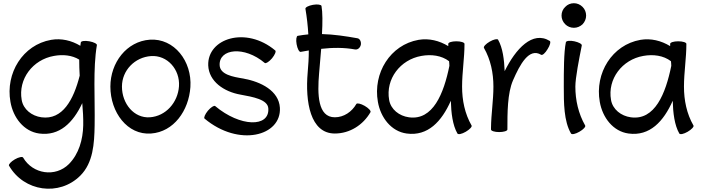

<svg xmlns="http://www.w3.org/2000/svg" viewBox="-20 -806 4377 1195"><path d="M483 -542C482 -535 481 -528 480 -521C425 -554 362 -569 298 -558C122 -527 13 -351 45 -172C62 -74 128 12 224 25C350 42 435 -42 492 -164C496 -118 499 -72 498 -26C496 63 471 152 409 215C325 299 184 278 124 175C120 167 96 172 72 186C48 200 32 218 36 225C129 387 349 418 480 287C560 207 567 88 569 -25C572 -192 558 -378 583 -525C585 -533 564 -544 536 -549C508 -554 485 -551 483 -542ZM238 -76C178 -84 125 -125 115 -184C92 -314 184 -435 316 -458C370 -468 428 -463 473 -435C473 -402 474 -368 476 -335C438 -186 370 -58 238 -76Z M920 25C1061 15 1155 -117 1165 -264C1176 -425 1064 -569 913 -559C768 -549 667 -416 667 -267C667 -107 773 36 920 25ZM739 -267C739 -368 819 -450 920 -457C1021 -464 1101 -374 1094 -269C1087 -168 1012 -83 913 -76C814 -69 739 -161 739 -267Z M1253 -68C1466 111 1733 41 1722 -136C1715 -241 1605 -297 1495 -317C1428 -328 1349 -342 1347 -401C1343 -503 1500 -522 1628 -414C1635 -409 1655 -422 1673 -443C1691 -465 1700 -487 1693 -492C1511 -645 1270 -567 1276 -399C1280 -299 1374 -235 1477 -217C1553 -203 1647 -187 1650 -131C1658 -12 1475 -15 1319 -146C1312 -151 1292 -138 1274 -117C1256 -95 1247 -73 1253 -68Z M1851 -483C1868 -486 1885 -489 1902 -492C1902 -446 1899 -401 1895 -355C1879 -172 1911 25 2064 25C2157 25 2240 -28 2286 -108C2290 -116 2274 -133 2250 -147C2226 -161 2202 -166 2198 -159C2170 -110 2120 -76 2064 -76C1957 -76 1955 -220 1966 -349C1970 -396 1975 -449 1979 -502C2050 -510 2121 -511 2191 -498C2207 -496 2222 -509 2226 -528C2229 -548 2219 -566 2204 -568C2131 -581 2058 -592 1984 -594C1988 -665 1988 -729 1981 -769C1979 -777 1956 -781 1928 -776C1900 -771 1879 -760 1881 -751C1890 -698 1896 -645 1899 -592C1877 -590 1855 -587 1833 -583C1825 -582 1821 -558 1826 -531C1831 -503 1842 -482 1851 -483Z M2915 -25C2873 -98 2856 -182 2856 -267C2856 -356 2871 -444 2871 -533C2871 -542 2848 -549 2820 -549C2792 -549 2770 -542 2770 -533C2770 -529 2770 -524 2770 -519C2714 -553 2650 -569 2585 -558C2409 -527 2300 -351 2332 -172C2349 -74 2415 12 2511 25C2643 43 2729 -50 2786 -179C2788 -103 2797 -27 2827 25C2832 33 2855 28 2879 14C2903 0 2920 -18 2915 -25ZM2525 -76C2465 -84 2412 -125 2402 -184C2379 -314 2471 -435 2603 -458C2664 -469 2728 -461 2775 -425C2776 -416 2777 -406 2777 -396C2742 -224 2675 -55 2525 -76Z M3138 0C3138 -104 3138 -226 3173 -306C3216 -405 3273 -511 3348 -465C3356 -460 3374 -476 3388 -500C3403 -523 3409 -546 3402 -551C3295 -617 3189 -502 3121 -363C3118 -436 3109 -508 3080 -559C3076 -566 3052 -561 3028 -547C3004 -533 2988 -516 2992 -508C3034 -435 3051 -351 3051 -267C3051 -181 3037 -97 3036 -11C3036 -11 3036 -10 3036 -9C3036 -9 3036 -8 3036 -6C3036 -6 3036 -5 3036 -4C3036 -3 3036 -1 3036 0C3036 9 3059 16 3087 16C3115 16 3138 9 3138 0Z M3628 -709C3628 -730 3620 -749 3606 -763C3591 -778 3572 -786 3552 -786C3531 -786 3512 -778 3498 -763C3483 -749 3475 -730 3475 -709C3475 -689 3483 -670 3498 -655C3512 -641 3531 -633 3552 -633C3572 -633 3591 -641 3606 -655C3620 -670 3628 -689 3628 -709ZM3502 -543C3489 -482 3489 -359 3489 -267C3489 -166 3489 -52 3534 25C3539 33 3562 28 3586 14C3611 0 3627 -18 3622 -25C3580 -99 3561 -182 3561 -267C3561 -321 3584 -438 3601 -523C3603 -532 3582 -543 3555 -549C3527 -555 3504 -552 3502 -543Z M4296 -25C4254 -98 4237 -182 4237 -267C4237 -356 4252 -444 4252 -533C4252 -542 4229 -549 4201 -549C4173 -549 4151 -542 4151 -533C4151 -529 4151 -524 4151 -519C4095 -553 4031 -569 3966 -558C3790 -527 3681 -351 3713 -172C3730 -74 3796 12 3892 25C4024 43 4110 -50 4167 -179C4169 -103 4178 -27 4208 25C4213 33 4236 28 4260 14C4284 0 4301 -18 4296 -25ZM3906 -76C3846 -84 3793 -125 3783 -184C3760 -314 3852 -435 3984 -458C4045 -469 4109 -461 4156 -425C4157 -416 4158 -406 4158 -396C4123 -224 4056 -55 3906 -76Z"/></svg>

Font: Nupuram Medium
Style: Regular
Weight: 500
Designer: Santhosh Thottingal (santhosh.thottingal@gmail.com)
Foundry: SMC
Version: Version 1.000